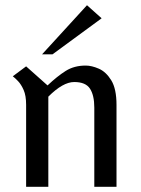

<svg xmlns="http://www.w3.org/2000/svg" viewBox="-20 -715 540 735"><path d="M80 0V-314Q80 -349 70.5 -370.5Q61 -392 49 -404.5Q37 -417 29 -423L80 -461L162 -388Q199 -423 231.5 -443.5Q264 -464 308 -464Q331 -464 358.5 -452Q386 -440 406 -407.5Q426 -375 426 -313V0H341V-303Q341 -350 324.5 -375.5Q308 -401 264 -401Q221 -401 165 -345V0ZM141 -507 313 -695 369 -645 181 -507Z"/></svg>

Font: Belleza
Style: Regular
Weight: 400
Designer: Eduardo Rodriguez Tunni
Foundry: Eduardo Rodriguez Tunni
Version: Version 1.003; ttfautohint (v1.8.4.7-5d5b)